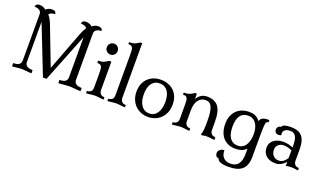

<svg xmlns="http://www.w3.org/2000/svg" viewBox="-95 -1458 3957 2345"><g transform="rotate(20 1883.5 -285.0)"><path d="M829 -111Q829 -87 840 -73Q851 -59 866.5 -52.5Q882 -46 899 -44Q916 -42 928 -42V0Q918 0 897.5 -1.5Q877 -3 855 -5Q833 -7 812.5 -8.5Q792 -10 782 -10Q772 -10 752 -8.5Q732 -7 710.5 -5Q689 -3 669 -1.5Q649 0 639 0V-42Q652 -42 669.5 -44Q687 -46 702 -52.5Q717 -59 727.5 -73Q738 -87 738 -111V-633L486 0H440L191 -634V-111Q191 -87 202 -73Q213 -59 228.5 -52.5Q244 -46 261 -44Q278 -42 290 -42V0Q280 0 263 -1.5Q246 -3 227 -5Q208 -7 191 -8.5Q174 -10 164 -10Q154 -10 137 -8.5Q120 -7 101 -5Q82 -3 65 -1.5Q48 0 38 0V-42Q51 -42 68.5 -44Q86 -46 101 -52.5Q116 -59 126.5 -73Q137 -87 137 -111V-714Q137 -745 113.5 -761.5Q90 -778 48 -778Q48 -795 60 -807.5Q72 -820 105 -820Q128 -820 148.5 -811Q169 -802 182 -789Q195 -802 215.5 -811Q236 -820 259 -820Q292 -820 304 -807.5Q316 -795 316 -778Q261 -778 237 -748Q247 -738 257 -722.5Q267 -707 276 -690Q285 -673 292 -655.5Q299 -638 304 -625L489 -143L680 -647Q692 -679 704.5 -703.5Q717 -728 730 -747Q708 -778 650 -778Q650 -795 662 -807.5Q674 -820 707 -820Q730 -820 750.5 -811Q771 -802 784 -789Q797 -802 817.5 -811Q838 -820 861 -820Q894 -820 906 -807.5Q918 -795 918 -778Q877 -778 853 -761.5Q829 -745 829 -714Z M1046 -616Q1046 -646 1067 -666.5Q1088 -687 1117 -687Q1146 -687 1166.5 -666.5Q1187 -646 1187 -616Q1187 -586 1166.5 -565.5Q1146 -545 1117 -545Q1088 -545 1067 -565.5Q1046 -586 1046 -616ZM1159 -99Q1159 -79 1165.5 -66Q1172 -53 1181.5 -45Q1191 -37 1203.5 -33.5Q1216 -30 1228 -30V0Q1216 0 1201.5 -1.5Q1187 -3 1171 -5Q1155 -7 1140.5 -8.5Q1126 -10 1114 -10Q1102 -10 1087.5 -8.5Q1073 -7 1057 -5Q1041 -3 1026.5 -1.5Q1012 0 1000 0V-30Q1027 -30 1048 -45Q1069 -60 1069 -99V-271Q1069 -308 1067.5 -332.5Q1066 -357 1059 -370.5Q1052 -384 1039 -389.5Q1026 -395 1003 -395V-425Q1028 -425 1045.5 -428Q1063 -431 1077 -437Q1091 -443 1103 -451Q1115 -459 1129 -468H1159Z M1436 -99Q1436 -79 1442.5 -66Q1449 -53 1458.5 -45Q1468 -37 1480.5 -33.5Q1493 -30 1505 -30V0Q1493 0 1478.5 -1.5Q1464 -3 1448 -5Q1432 -7 1417.5 -8.5Q1403 -10 1391 -10Q1379 -10 1364.5 -8.5Q1350 -7 1334 -5Q1318 -3 1303.5 -1.5Q1289 0 1277 0V-30Q1304 -30 1325 -45Q1346 -60 1346 -99V-617Q1346 -654 1344.5 -678.5Q1343 -703 1336 -716.5Q1329 -730 1316 -735.5Q1303 -741 1280 -741V-766Q1305 -766 1323.5 -769Q1342 -772 1357 -778Q1372 -784 1384.5 -792Q1397 -800 1411 -809H1436Z M1807 14Q1757 14 1714.5 -3.5Q1672 -21 1640 -53Q1608 -85 1590 -130Q1572 -175 1572 -231Q1572 -288 1590 -332Q1608 -376 1640 -406.5Q1672 -437 1714.5 -452.5Q1757 -468 1807 -468Q1856 -468 1899 -452.5Q1942 -437 1974 -406.5Q2006 -376 2024 -332Q2042 -288 2042 -231Q2042 -174 2024 -129Q2006 -84 1974 -52Q1942 -20 1899 -3Q1856 14 1807 14ZM1808 -32Q1845 -32 1871 -48Q1897 -64 1914 -91.5Q1931 -119 1939 -155Q1947 -191 1947 -231Q1947 -270 1939 -305Q1931 -340 1914 -365.5Q1897 -391 1870.5 -406Q1844 -421 1807 -421Q1770 -421 1743.5 -406.5Q1717 -392 1700 -366.5Q1683 -341 1675 -306Q1667 -271 1667 -231Q1667 -191 1675 -155Q1683 -119 1700.5 -91.5Q1718 -64 1744.5 -48Q1771 -32 1808 -32Z M2509 -187Q2509 -254 2502.5 -299Q2496 -344 2483 -371Q2470 -398 2450 -409.5Q2430 -421 2404 -421Q2378 -421 2354.5 -411Q2331 -401 2313 -379.5Q2295 -358 2284.5 -323.5Q2274 -289 2274 -241V-99Q2274 -79 2280.5 -66Q2287 -53 2296.5 -45Q2306 -37 2318.5 -33.5Q2331 -30 2343 -30V0Q2331 0 2316.5 -1.5Q2302 -3 2286 -5Q2270 -7 2255.5 -8.5Q2241 -10 2229 -10Q2217 -10 2202.5 -8.5Q2188 -7 2172 -5Q2156 -3 2141.5 -1.5Q2127 0 2115 0V-30Q2142 -30 2163 -45Q2184 -60 2184 -99V-266Q2184 -303 2182.5 -327.5Q2181 -352 2174 -365.5Q2167 -379 2154 -384.5Q2141 -390 2118 -390V-415Q2143 -415 2161.5 -418Q2180 -421 2195 -427Q2210 -433 2222.5 -441Q2235 -449 2249 -458H2274V-388Q2293 -423 2326.5 -445.5Q2360 -468 2406 -468Q2505 -468 2552 -408Q2599 -348 2599 -209V-104Q2599 -84 2605.5 -71Q2612 -58 2621.5 -50Q2631 -42 2643.5 -38.5Q2656 -35 2668 -35V0Q2655 0 2645 -1.5Q2635 -3 2624.5 -4.5Q2614 -6 2600.5 -7.5Q2587 -9 2568 -9Q2555 -9 2538.5 -7.5Q2522 -6 2499 0L2490 -17Q2497 -24 2501 -42.5Q2505 -61 2506.5 -85Q2508 -109 2508.5 -136Q2509 -163 2509 -187Z M2945 14Q2891 14 2850 -4Q2809 -22 2781 -54.5Q2753 -87 2739 -132Q2725 -177 2725 -231Q2725 -294 2744.5 -338.5Q2764 -383 2795.5 -412Q2827 -441 2867.5 -454.5Q2908 -468 2950 -468Q2995 -468 3030 -454.5Q3065 -441 3095 -400Q3101 -422 3114 -433.5Q3127 -445 3144 -450.5Q3161 -456 3180 -457Q3199 -458 3217 -458V-428Q3204 -428 3195.5 -422.5Q3187 -417 3182.5 -393.5Q3178 -370 3176.5 -323.5Q3175 -277 3175 -195V33Q3175 147 3118.5 198.5Q3062 250 2941 250Q2867 250 2831.5 234Q2796 218 2796 194Q2770 194 2759 176.5Q2748 159 2748 141Q2748 124 2756 111.5Q2764 99 2776 91Q2788 83 2801.5 79Q2815 75 2826 75Q2826 102 2832.5 125.5Q2839 149 2854 166.5Q2869 184 2892.5 194.5Q2916 205 2950 205Q2980 205 3005 196Q3030 187 3047.5 166Q3065 145 3075 111Q3085 77 3085 27V-38Q3051 -5 3015 4.5Q2979 14 2945 14ZM2960 -32Q2994 -32 3020 -47.5Q3046 -63 3062.5 -90Q3079 -117 3087.5 -152.5Q3096 -188 3096 -229Q3096 -268 3088 -302.5Q3080 -337 3063 -363.5Q3046 -390 3020.5 -405Q2995 -420 2959 -420Q2920 -420 2893 -405.5Q2866 -391 2850 -365.5Q2834 -340 2827 -305.5Q2820 -271 2820 -231Q2820 -192 2826.5 -156Q2833 -120 2849.5 -92.5Q2866 -65 2892.5 -48.5Q2919 -32 2960 -32Z M3686 -99Q3686 -79 3692.5 -66Q3699 -53 3708.5 -45Q3718 -37 3730.5 -33.5Q3743 -30 3755 -30V0Q3732 0 3715.5 -4Q3699 -8 3676 -8Q3653 -8 3636 -7Q3619 -6 3596 0V-53Q3573 -27 3541 -6.5Q3509 14 3463 14Q3426 14 3395.5 4Q3365 -6 3343.5 -25Q3322 -44 3310 -70.5Q3298 -97 3298 -130Q3298 -162 3310.5 -187.5Q3323 -213 3346 -230.5Q3369 -248 3400 -257.5Q3431 -267 3469 -267Q3512 -267 3542.5 -258.5Q3573 -250 3596 -239V-276Q3596 -302 3592.5 -328Q3589 -354 3579 -375Q3569 -396 3550 -409Q3531 -422 3501 -422Q3488 -422 3472.5 -419Q3457 -416 3444 -408.5Q3431 -401 3422 -388.5Q3413 -376 3413 -357Q3413 -347 3416 -334Q3401 -326 3383 -326Q3355 -326 3342 -341.5Q3329 -357 3329 -377Q3329 -397 3342.5 -412.5Q3356 -428 3381 -428Q3381 -439 3391 -447Q3401 -455 3417.5 -459.5Q3434 -464 3454 -466Q3474 -468 3495 -468Q3540 -468 3575.5 -457.5Q3611 -447 3635.5 -421.5Q3660 -396 3673 -353.5Q3686 -311 3686 -246ZM3491 -32Q3526 -32 3552 -52.5Q3578 -73 3596 -102V-202Q3573 -213 3545 -220.5Q3517 -228 3489 -228Q3449 -228 3420.5 -204Q3392 -180 3392 -136Q3392 -90 3419 -61Q3446 -32 3491 -32Z"/></g></svg>

Font: Milonga
Style: Regular
Weight: 400
Designer: Pablo Impallari, Brenda Gallo, Rodrigo Fuenzalida
Foundry: Pablo Impallari, Brenda Gallo, Rodrigo Fuenzalida
Version: Version 1.000; ttfautohint (v0.93) -l 8 -r 50 -G 200 -x 14 -